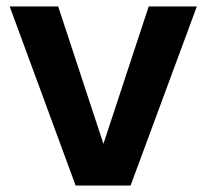

<svg xmlns="http://www.w3.org/2000/svg" viewBox="-20 -574 639 594"><path d="M160 -554C160 -554 10 -554 10 -554C10 -554 214 0 214 0C214 0 384 0 384 0C384 0 589 -554 589 -554C589 -554 440 -554 440 -554C440 -554 300 -129 300 -129C300 -129 160 -554 160 -554Z"/></svg>

Font: Girnar Poppins
Style: SemiBold
Weight: 500
Designer: Ninad Kale (Devanagari), Jonny Pinhorn (Latin)
Foundry: Indian Type Foundry
Version: ""